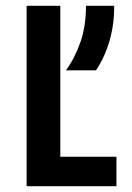

<svg xmlns="http://www.w3.org/2000/svg" viewBox="-20 -645 457 665"><path d="M72.2 0V-625H188.9V-102.1H383.3V0ZM208.3 -401.4Q238.9 -443.1 258.3 -498.3Q277.8 -553.5 277.8 -625H375.7Q375.7 -561.1 359.7 -504.9Q343.7 -448.6 312.5 -401.4Z"/></svg>

Font: Afacad SemiBold
Style: Regular
Weight: 600
Designer: Kristian Moeller
Foundry: Dicotype
Version: Version 1.000